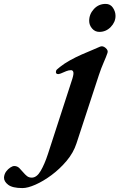

<svg xmlns="http://www.w3.org/2000/svg" viewBox="-245 -669 609 979"><path d="M-130.2 290Q-181.6 290 -203.5 273Q-225.4 256.1 -224.6 235.5Q-223 218.3 -213.7 205.6Q-204.4 192.9 -192.5 185.2Q-180.7 177.5 -172.5 177.5Q-156.9 177.5 -146.1 188.4Q-135.4 199.3 -125.9 210.6Q-117.1 221.1 -107.3 228.9Q-97.5 236.7 -83 236.7Q-57.6 236.7 -37.7 202.6Q-17.7 168.6 -0.4 115.7L123.7 -266.7Q132 -293.5 128.7 -302.3Q125.5 -311.2 117.3 -311.2Q105.2 -311.2 92.7 -306.1Q80.3 -301.1 64.6 -294.2Q54.3 -289.9 47.1 -291.8Q40 -293.7 40 -301.8Q40 -309.9 45.7 -315Q51.4 -320 60.5 -327.5Q82.5 -345 111.9 -361.4Q141.4 -377.8 171.5 -391Q201.7 -404.3 227 -414.6Q252.4 -425 265.4 -431.2Q279 -436.9 293.4 -424.6Q307.8 -412.4 303 -399.1Q297.1 -381.1 283.9 -351.2Q270.7 -321.2 259 -285.7L144.9 62.4Q129.3 110.1 94.6 151.3Q59.9 192.5 17.6 223.9Q-24.8 255.3 -64.3 272.6Q-103.9 290 -130.2 290ZM261.5 -506.4Q239.3 -506.4 224.5 -523.7Q209.7 -541 209.7 -562.7Q209.7 -596.7 233.7 -622.9Q257.8 -649.1 293.8 -649.1Q317.8 -649.1 330.9 -629.4Q344 -609.8 344 -588Q344 -556.5 319.8 -531.5Q295.6 -506.4 261.5 -506.4Z"/></svg>

Font: EB Garamond
Style: Italic
Weight: 400
Italic angle: -17.2°
Designer: Georg Duffner and Octavio Pardo
Foundry: Georg Duffner
Version: Version 1.001